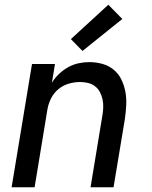

<svg xmlns="http://www.w3.org/2000/svg" viewBox="-20 -790 640 810"><path d="M29 0 115 -520H212L199 -441Q211 -461 229 -478Q247 -495 267.5 -506.5Q288 -518 311 -523Q334 -528 356 -528Q385 -528 412 -520.5Q439 -513 459.5 -496Q480 -479 492 -454.5Q504 -430 509 -402.5Q514 -375 512.5 -346.5Q511 -318 507 -289L459 0H362L412 -303Q415 -320 415.5 -337.5Q416 -355 412.5 -371Q409 -387 401.5 -401.5Q394 -416 381 -426Q368 -436 351.5 -440Q335 -444 318 -444Q294 -444 270 -437Q246 -430 226.5 -414Q207 -398 195.5 -375Q184 -352 180 -328L126 0ZM328 -575 279 -625 437 -770 496 -710Z"/></svg>

Font: Iosevka Aile Medium
Style: Italic
Weight: 500
Italic angle: -9°
Designer: Belleve Invis
Foundry: Belleve Invis
Version: Version 31.1.0; ttfautohint (v1.8.4)